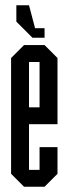

<svg xmlns="http://www.w3.org/2000/svg" viewBox="-20 -708 260 728"><path d="M103 -565 42 -626V-688H90L113 -601H149V-565ZM71 0 22 -49V-488L71 -537H149L198 -488V-237H90V-64H130V-150H198V-49L149 0ZM130 -473H90V-301H130Z"/></svg>

Font: Commune Nuit Debout
Style: Regular
Weight: 400
Designer: Sébastien Marchal
Foundry: Sébastien Marchal
Version: Version 1.003;PS 1.3;hotconv 1.0.88;makeotf.lib2.5.647800